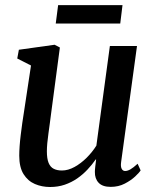

<svg xmlns="http://www.w3.org/2000/svg" viewBox="-20 -738 622 768"><path d="M180.5 10Q147.5 10 119.5 -2Q91.5 -14 74.2 -41.5Q57 -69 57 -115.5Q57 -132 58.5 -153.5Q60 -175 63 -199Q66 -223 69.2 -246.5Q72.5 -270 76 -291L104 -476L49 -504L55.5 -539L198.5 -559L219.5 -548L185 -288.5Q182.5 -267.5 179.5 -246.2Q176.5 -225 173.8 -204.5Q171 -184 169.2 -165.8Q167.5 -147.5 167.5 -133Q167.5 -103 174.5 -86.2Q181.5 -69.5 195 -62.8Q208.5 -56 227.5 -56Q252.5 -56 278.2 -70.2Q304 -84.5 326.8 -107.2Q349.5 -130 365.5 -155.5L419.5 -554H528L464.5 -90Q462 -71.5 466.8 -62.8Q471.5 -54 480.5 -54Q490 -54 501.5 -60.5Q513 -67 530.5 -83L542.5 -56.5Q537.5 -48 520.8 -32.2Q504 -16.5 479 -3.5Q454 9.5 423 9.5Q390 9.5 374.5 -7Q359 -23.5 359.5 -50.5Q359.5 -53 359.8 -58.5Q360 -64 361 -71.2Q362 -78.5 362.8 -86Q363.5 -93.5 364.5 -99.5L363 -100.5Q348.5 -79.5 330 -59.8Q311.5 -40 288.8 -24.2Q266 -8.5 239 0.8Q212 10 180.5 10ZM212.5 -717.5H470L461 -644H203Z"/></svg>

Font: Merriweather 36pt Medium
Style: Italic
Weight: 500
Italic angle: -7.8°
Version: Version 2.101